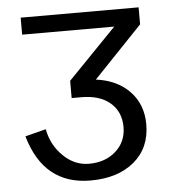

<svg xmlns="http://www.w3.org/2000/svg" viewBox="-49 -696 703 754"><g transform="rotate(-5 302.0 -318.5)"><path d="M525 -582 333 -381Q417 -370 466 -318.5Q515 -267 515 -189Q515 -96 450.5 -42Q386 12 278 12Q94 12 38 -183L120 -204Q132 -140 177 -97Q221 -54 278 -54Q342 -54 383.5 -91Q425 -128 425 -186Q425 -246 384 -281.5Q343 -317 270 -317H232V-385L423 -582H60V-649H525Z"/></g></svg>

Font: Play
Style: Regular
Weight: 400
Designer: Jonas Hecksher (Cyrillic expansion: Cyreal)
Foundry: Jonas Hecksher, Playtype, e-types AS
Version: Version 2.101; ttfautohint (v1.5.65-e2d9)